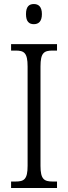

<svg xmlns="http://www.w3.org/2000/svg" viewBox="-20 -933 338 953"><path d="M148 -813C170 -813 188 -825 188 -863C188 -901 170 -913 148 -913C125 -913 109 -901 109 -863C109 -825 125 -813 148 -813ZM35 0H263V-32H242C199 -32 181 -43 181 -110V-603C181 -672 199 -682 242 -682H263V-714H35V-682H57C99 -682 117 -672 117 -603V-110C117 -42 99 -32 57 -32H35Z"/></svg>

Font: Noto Serif Sinhala Condensed Light
Style: Regular
Weight: 300
Width: 3
Designer: Jelle Bosma - Monotype Design Team
Foundry: Monotype Imaging Inc.
Version: Version 2.007